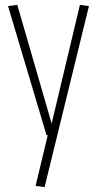

<svg xmlns="http://www.w3.org/2000/svg" viewBox="-20 -555 399 788"><path d="M126 208 176 0H171L13 -530L51 -535L192 -48L308 -535L345 -530L163 213Z"/></svg>

Font: Georama SemiCondensed ExtraLight
Style: Regular
Weight: 200
Width: 4
Designer: Jean-Baptiste Levee
Foundry: Production Type
Version: Version 1.000